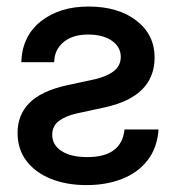

<svg xmlns="http://www.w3.org/2000/svg" viewBox="-20 -545 529 576"><path d="M43.9 -358.4Q46.4 -436.5 102.5 -481Q158.7 -525.4 245.6 -525.4Q334.5 -525.4 389.2 -483.2Q443.8 -440.9 443.8 -372.6Q443.8 -255.9 295.4 -223.1L210 -204.6Q176.8 -197.3 156.7 -182.1Q136.7 -167 136.7 -140.6Q136.7 -109.9 164.8 -91.8Q192.9 -73.7 241.7 -73.7Q345.2 -73.7 353.5 -156.7H455.6Q451.7 -101.1 422.6 -64Q393.6 -26.9 346.2 -8.3Q298.8 10.3 239.7 10.3Q179.7 10.3 133.1 -8.3Q86.4 -26.9 59.6 -62Q32.7 -97.2 32.7 -146.5Q32.7 -200.2 67.9 -235.8Q103 -271.5 178.2 -288.6L266.1 -307.6Q301.3 -315.9 321.8 -332Q342.3 -348.1 342.3 -374.5Q342.3 -404.3 315.4 -422.9Q288.6 -441.4 244.1 -441.4Q198.2 -441.4 170.7 -418.7Q143.1 -396 142.6 -358.4Z"/></svg>

Font: Inter Display Medium
Style: Regular
Weight: 500
Designer: Rasmus Andersson
Foundry: rsms
Version: Version 4.001;git-9221beed3